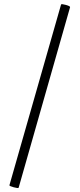

<svg xmlns="http://www.w3.org/2000/svg" viewBox="-20 -752 388 937"><path d="M26 152 278 -730Q280 -734 301.5 -728Q323 -722 322 -717L71 164Q69 168 47 162Q25 156 26 152Z"/></svg>

Font: Cormorant Upright SemiBold
Style: Regular
Weight: 600
Designer: Christian Thalmann (Catharsis Fonts)
Foundry: Catharsis Fonts
Version: Version 3.302